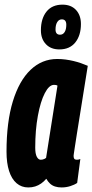

<svg xmlns="http://www.w3.org/2000/svg" viewBox="-20 -813 405 843"><path d="M250.8 10Q234.4 10 221.8 5.9Q209.2 1.9 200 -6.6Q190.8 -15.1 183.2 -28.1Q172.7 -15.8 160.6 -7.3Q148.4 1.2 134.6 5.6Q120.7 10 104.2 10Q74.3 10 52.8 -8.5Q31.2 -26.9 19.9 -62.2Q8.6 -97.5 8.6 -146.9Q8.6 -277.2 36.4 -368Q64.2 -458.8 114.2 -506.4Q164.2 -554 231.2 -554Q250.1 -554 268 -551.6Q285.8 -549.2 303 -545.1Q320.1 -541 335.6 -535.6Q351 -530.1 365.4 -524Q347.6 -412.9 336.1 -340.9Q324.5 -268.9 317.8 -226.8Q311 -184.6 308.1 -164.2Q305.1 -143.8 304.1 -137.3Q303.1 -130.7 303.1 -128.7Q303.1 -120.2 306 -116Q308.9 -111.7 317.1 -111.7Q320.9 -111.7 324.8 -112.3Q328.6 -112.9 332.7 -114.8L318.8 -9.8Q307 -1.6 288.6 4.2Q270.2 10 250.8 10ZM182.3 -119.7 232.4 -437Q228.9 -439.2 225.3 -439.8Q221.6 -440.4 216.9 -440.4Q195.6 -440.4 176.7 -403.9Q157.8 -367.4 146.3 -304.7Q134.7 -242 134.7 -164.3Q134.7 -138.1 141.5 -124.9Q148.3 -111.6 159.2 -111.6Q163.6 -111.6 167.7 -112.7Q171.7 -113.8 175.6 -115.5Q179.5 -117.2 182.3 -119.7ZM240.5 -596Q203.3 -596 181.5 -619.1Q159.6 -642.2 159.6 -680Q159.6 -731.2 184.1 -761.9Q208.5 -792.6 254.4 -792.6Q291.9 -792.6 313.6 -769.4Q335.3 -746.1 335.3 -707.7Q335.3 -657.5 310.7 -626.7Q286.1 -596 240.5 -596ZM243.5 -660.6Q256.6 -660.6 263.9 -672.4Q271.1 -684.2 271.1 -704.3Q271.1 -728 251.4 -728Q238.7 -728 231.3 -716Q223.8 -704.1 223.8 -683.7Q223.8 -660.6 243.5 -660.6Z"/></svg>

Font: Georama
Style: Italic
Weight: 400
Width: 2
Italic angle: -9°
Designer: Jean-Baptiste Levee
Foundry: Production Type
Version: Version 1.000